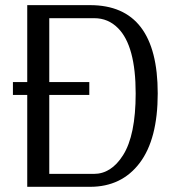

<svg xmlns="http://www.w3.org/2000/svg" viewBox="-20 -720 677 740"><path d="M29.8 0ZM29.8 0ZM327.1 0H85V-354H29.8V-403.8H85V-700.2H327.1Q587.9 -700.2 587.9 -359.9Q587.9 -183.6 518.3 -91.8Q448.7 0 327.1 0ZM169.9 -354V-49.8H341.8Q408.7 -49.8 454.1 -121.6Q502.9 -198.2 502.9 -359.9Q502.9 -543 435.1 -611.3Q397 -649.9 343.3 -649.9H341.8H169.9V-403.8H324.2V-354Z"/></svg>

Font: Pfennig
Style: Medium
Weight: 500
Version: Version 20120410 ; ttfautohint (v0.8)